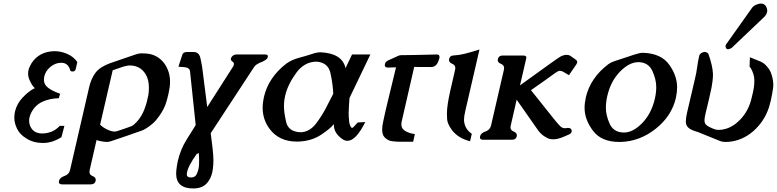

<svg xmlns="http://www.w3.org/2000/svg" viewBox="-20 -772 4346 1074"><path d="M340.3 -67.9 323.7 -4.9Q272.9 27.8 220.7 27.8H217.8Q164.6 26.9 126 1.5Q90.8 -20 75.4 -51.8Q60.1 -83.5 60.1 -113.3Q60.1 -125 62 -137.2Q63 -142.6 64 -148.4Q73.7 -190.9 106 -225.6Q141.6 -263.7 174.8 -278.8Q156.7 -294.9 142.1 -332Q137.2 -345.7 137.2 -359.9Q137.2 -369.1 139.2 -378.9Q143.6 -397.5 155.8 -417.5Q198.2 -483.9 284.7 -485.8Q321.3 -485.8 356.7 -470.2Q392.1 -454.6 412.6 -424.8L403.3 -384.8Q400.4 -372.1 385.3 -372.1Q373 -372.1 372.1 -381.8Q359.9 -420.9 322.8 -420.9Q314.9 -420.9 306.2 -419.4Q279.3 -414.1 256.8 -393.3Q234.4 -372.6 228 -345.2Q225.6 -335 225.6 -325.7Q225.6 -298.3 250.5 -280Q275.4 -261.7 316.4 -247.6L309.1 -222.7Q257.3 -221.2 217.8 -203.1Q178.2 -185.1 156.2 -144.5Q148.4 -129.9 145 -115.2Q142.6 -105.5 143.1 -96.2Q143.1 -78.1 151.4 -61.5Q169.9 -25.4 216.3 -25.4Q239.7 -25.4 265.4 -34.4Q291 -43.5 314.5 -67.9Z M481.4 180.2Q480.5 185.1 480.5 189.5Q480.5 206.1 498 212.9Q515.6 219.7 515.6 233.9Q515.6 236.8 515.1 239.7Q510.7 259.3 488.3 259.3H327.6Q309.1 259.3 309.1 245.6Q309.1 242.7 310.1 239.7Q314.5 221.2 340.1 212.6Q365.7 204.1 371.6 180.2L479 -285.6Q489.7 -331.5 513.4 -364Q537.1 -396.5 594.2 -418L603 -420.9L738.3 -467.3Q756.8 -473.6 769.5 -473.6Q782.2 -473.6 790 -473.1Q861.3 -470.7 901.4 -414.1Q931.2 -370.1 931.2 -314.5Q931.2 -298.3 928.7 -281.2Q925.8 -262.7 921.9 -244.6Q913.6 -208 904.3 -183.6Q888.7 -143.1 853 -100.1Q834 -77.1 797.4 -53.7Q782.7 -43.9 766.6 -39.1Q725.1 -24.4 683.8 -10.3Q642.6 3.9 601.6 17.6Q588.4 22 577.1 22Q547.4 20.5 520 11.7ZM610.4 -378.9 540 -74.7Q552.2 -61.5 577.1 -48.8Q602.5 -36.1 620.6 -36.1Q628.4 -36.1 637.2 -39.1Q655.3 -44.9 673.6 -51.3Q691.9 -57.6 710.9 -64.5Q719.2 -67.4 727.5 -73.7Q761.7 -102.5 781.2 -145Q796.4 -179.2 803.7 -212.4Q808.1 -232.4 810.1 -241.7Q813 -262.2 813 -280.8Q813 -320.3 799.3 -348.1Q778.8 -388.7 738.8 -401.4Q723.6 -405.8 706.5 -405.8Q701.2 -405.8 696.3 -405.3Q688 -404.3 673.3 -400.4Q662.6 -396.5 640.6 -389.2Q618.7 -381.8 610.4 -378.9Z M1061 282.2Q965.3 282.2 965.3 198.7Q965.3 190.4 966.3 180.7Q969.2 153.8 974.6 128.4Q989.3 64.5 1023.9 8.8Q1050.3 -34.2 1074.7 -72.3L1043 -372.6Q1040 -393.6 1013.7 -396L978 -398.9L999 -463.4Q1002.9 -481 1025.4 -481H1064Q1090.8 -481 1099.6 -452.6Q1105 -432.1 1110.8 -397L1139.2 -173.3L1283.7 -399.4Q1286.6 -403.8 1288.1 -409.7Q1289.1 -413.1 1288.6 -416Q1287.1 -423.8 1280.8 -426.8Q1269.5 -434.6 1271.5 -444.8Q1272 -446.8 1274.4 -451.2Q1284.2 -467.3 1303.2 -467.3H1462.9Q1478.5 -467.3 1478.5 -457Q1478.5 -455.1 1478 -453.1Q1477.5 -450.7 1475.1 -445.8Q1467.8 -436 1448.7 -427.2Q1434.6 -422.4 1421.9 -415Q1406.2 -406.7 1397 -390.6L1158.7 -26.9Q1165 19 1169.4 59.6Q1173.8 100.1 1173.8 125.5Q1173.8 148.9 1170.9 170.4Q1169.4 181.2 1167.5 191.4Q1160.2 224.1 1142.1 247.1Q1115.7 282.2 1061 282.2ZM1047.4 220.7H1048.8Q1071.3 220.7 1079.6 203.1Q1086.4 189.9 1089.8 175.3Q1092.8 161.6 1093.3 147.5Q1093.8 136.7 1093.8 126.5Q1093.8 104.5 1091.8 83.5L1080.1 89.8Q1057.6 120.6 1041.5 150.9Q1030.8 171.4 1026.9 188.5Q1024.9 197.3 1024.9 204.6Q1024.9 220.2 1047.4 220.7Z M1773.9 -479.5Q1894.5 -473.6 1913.1 -390.6L1920.9 -408.2Q1933.1 -433.6 1949.2 -467.3H2051.8L1935.1 -224.1Q1934.1 -211.4 1932.1 -183.1Q1930.2 -154.8 1930.2 -139.6Q1930.2 -118.2 1933.1 -92Q1936 -65.9 1948.7 -55.7Q1955.1 -56.6 1981 -86.9L2023.4 -89.4Q1970.7 15.6 1924.3 15.6Q1908.2 15.6 1895 5.9Q1847.7 -27.3 1847.7 -71.8Q1847.7 -72.8 1847.7 -78.1Q1831.1 -55.2 1777.3 -19Q1722.7 17.6 1647.5 20H1640.1Q1540 20 1486.8 -52.7Q1449.2 -104.5 1449.2 -169.4Q1449.2 -197.8 1456.1 -228.5Q1481.4 -338.9 1581.5 -416Q1610.8 -437.5 1653.6 -449Q1696.3 -460.4 1725.6 -470.2Q1751.5 -479.5 1773.9 -479.5ZM1844.2 -247.6Q1841.8 -302.7 1828.6 -362.5Q1815.4 -422.4 1751 -427.2Q1682.6 -427.2 1636.2 -363.3Q1589.8 -299.3 1575.2 -236.8Q1568.4 -208 1568.4 -177.2Q1568.4 -142.6 1580.8 -89.1Q1593.3 -35.6 1659.7 -32.2Q1711.4 -32.2 1750 -83.5Q1779.3 -123 1801.5 -164.6Q1823.7 -206.1 1844.2 -247.6Z M2296.9 -397.5 2227.1 -92.8Q2225.1 -83.5 2225.1 -75.7Q2225.1 -51.3 2248.5 -38.3Q2272 -25.4 2300.8 -22L2291 21H2212.9Q2193.4 20.5 2171.4 17.6Q2149.4 14.6 2131.3 -3.9Q2117.7 -18.1 2117.7 -47.9Q2117.7 -66.9 2123.5 -92.3Q2128.9 -118.7 2134.3 -142.1Q2135.7 -147.9 2147.9 -199.7L2195.3 -395.5Q2171.9 -395 2153.3 -394H2150.4Q2129.4 -394 2132.8 -413.1L2133.3 -414.1Q2136.2 -427.2 2152.3 -434.6Q2162.1 -439.5 2196.8 -454.6Q2202.6 -457.5 2205.6 -459Q2215.8 -463.4 2223.1 -463.4L2301.3 -464.4L2422.9 -467.3H2423.3Q2438.5 -467.3 2438.5 -453.6Q2438.5 -450.2 2437.5 -445.3Q2436 -438.5 2431.2 -427.2Q2418.9 -397 2390.6 -397Z M2582.5 -150.4Q2575.7 -121.6 2575.7 -104.5V-97.2Q2579.1 -50.8 2619.1 -23.4L2609.4 18.1Q2541 1 2506.3 -46.9Q2481.9 -81.1 2481 -106.4Q2480 -131.8 2480 -136.7Q2480 -183.1 2500 -270L2525.9 -382.3Q2526.9 -387.2 2526.9 -391.6Q2526.9 -408.2 2509.3 -415.3Q2491.7 -422.4 2491.7 -436.5Q2491.7 -439 2492.2 -441.9Q2496.6 -461.9 2518.1 -461.9Q2547.9 -463.4 2579.3 -471.2Q2610.8 -479 2662.1 -495.1Z M2836.9 -69.3Q2835.9 -64.5 2835.4 -60.1Q2835.4 -43.5 2853.3 -36.4Q2871.1 -29.3 2871.1 -15.1Q2871.1 -12.7 2870.6 -9.8Q2866.2 9.8 2843.3 9.8H2682.6Q2664.6 9.8 2664.6 -3.9Q2664.6 -6.8 2665.5 -9.8Q2669.9 -27.8 2695.3 -36.4Q2720.7 -44.9 2726.6 -69.3L2798.8 -382.3Q2799.8 -387.2 2799.8 -391.6Q2799.8 -408.2 2782 -415Q2764.2 -421.9 2764.2 -436Q2764.2 -439 2765.1 -441.9Q2769.5 -461.4 2791.5 -461.4H2906.7Q2927.2 -461.4 2923.8 -445.8L2888.7 -294.4L3052.7 -412.6Q3104.5 -449.7 3115.2 -455.6Q3133.8 -465.3 3149.4 -465.3Q3162.1 -465.3 3171.4 -459L3202.6 -437Q3209 -431.6 3209 -424.8Q3209 -423.3 3208.5 -421.4Q3208 -418.5 3205.1 -413.6L3162.6 -351.6L3130.9 -370.1Q3121.1 -376 3111.8 -376Q3102.5 -376 3086.4 -364.3Q3022.9 -317.9 2950.2 -267.6L3073.2 -113.3Q3111.8 -64.5 3123.5 -58.6Q3130.9 -54.7 3139.2 -54.7Q3142.6 -54.7 3145.5 -55.2Q3151.4 -56.6 3156.7 -56.6Q3175.3 -56.6 3177.7 -43Q3178.2 -39.1 3177.7 -35.2Q3175.3 -25.4 3163.1 -20L3129.4 -5.4Q3098.1 7.3 3074.2 7.3Q3057.1 7.3 3043.9 1Q3013.7 -12.7 2992.7 -39.1L2870.1 -214.4Z M3760.7 -224.1Q3737.3 -123 3648.2 -52Q3559.1 19 3451.7 22H3443.8Q3344.2 22 3297.1 -40.5Q3250 -103 3250 -168.5Q3250 -195.8 3256.8 -225.6V-227.1Q3282.7 -337.4 3383.3 -413.1Q3397 -423.3 3418.2 -430.2Q3439.5 -437 3470.7 -447.5Q3502 -458 3530.3 -467.3Q3558.6 -476.6 3576.7 -476.6H3578.6Q3678.7 -472.7 3723.1 -410.6Q3767.6 -348.6 3767.6 -283.7Q3767.6 -256.8 3761.2 -227.1ZM3550.3 -424.3Q3500 -424.3 3448 -371.1Q3396 -317.9 3377 -234.9Q3369.1 -200.2 3369.1 -169.4Q3369.1 -127 3390.1 -80.1Q3411.1 -33.2 3464.8 -30.8H3471.2Q3521 -30.8 3572.5 -83.7Q3624 -136.7 3643.1 -219.7Q3650.9 -254.4 3650.9 -284.7Q3650.9 -327.1 3629.6 -374.3Q3608.4 -421.4 3555.7 -424.3Z M4073.7 -504.9Q4069.8 -502 4065.4 -500Q4057.6 -496.6 4052.7 -496.6Q4043 -496.6 4039.6 -506.8Q4038.1 -512.2 4039.1 -518.6L4040 -521.5L4183.1 -723.1Q4191.9 -737.3 4206.5 -744.1Q4223.1 -752 4235.8 -752Q4260.7 -752 4269.5 -726.6Q4273.4 -714.4 4270.5 -703.1Q4267.1 -689 4254.4 -676.8ZM3885.7 -32.7Q3845.2 -44.4 3832 -56.6Q3816.9 -69.3 3816.4 -90.8Q3816.4 -92.3 3816.4 -94.2Q3816.4 -111.8 3823.7 -144L3863.3 -313Q3871.1 -346.7 3874.5 -363.3Q3879.9 -392.6 3882.3 -412.6Q3884.8 -432.6 3891.6 -460.9Q3894 -471.7 3910.6 -479Q3916 -481.4 3922.4 -481.4Q3932.1 -481.4 3941.9 -472.2Q3966.3 -405.3 3968.3 -356.9Q3967.8 -321.3 3960 -281.2Q3956.5 -265.1 3952.6 -248L3943.4 -206.5Q3936.5 -179.7 3928.7 -146L3925.8 -133.3Q3921.4 -113.8 3920.9 -102.5Q3919.4 -84 3929.7 -74.2Q3939.5 -64 3971.2 -51.3Q3981.9 -46.9 3991.2 -45.9Q3996.6 -45.4 4001.5 -45.4Q4017.6 -45.4 4035.6 -50.3Q4081.1 -62 4120.6 -103Q4163.1 -147.5 4180.7 -209.5Q4183.1 -218.8 4191.4 -253.4Q4199.7 -288.6 4199.7 -321.8Q4199.7 -356.4 4178.7 -392.6Q4178.2 -394 4172.9 -398.4L4174.8 -451.7L4235.4 -427.2Q4247.1 -421.9 4258.3 -412.6Q4283.2 -388.2 4292 -366.2Q4305.2 -331.1 4305.7 -296.4Q4305.7 -289.6 4304.7 -282.2Q4302.2 -257.8 4291 -206.5Q4286.6 -188.5 4280.8 -169.9Q4254.9 -91.8 4192.4 -37.1Q4129.9 16.1 4053.7 21.5Q4046.4 22 4032.7 22Q4016.1 21 4004.9 15.6Z"/></svg>

Font: Caudex
Style: Bold
Weight: 700
Italic angle: -13°
Version: Version 1.04